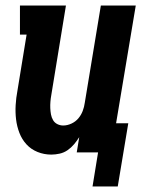

<svg xmlns="http://www.w3.org/2000/svg" viewBox="-20 -550 540 693"><path d="M405 123H314L334 0H257L266 -55Q258 -42 247.5 -29.5Q237 -17 224 -8Q211 1 195.5 4.5Q180 8 165 8Q139 8 115.5 -1.5Q92 -11 75.5 -29Q59 -47 50 -70.5Q41 -94 38 -119Q35 -144 36.5 -170.5Q38 -197 43 -223L76 -425H52V-530H218L165 -206Q163 -195 162 -183Q161 -171 161.5 -159.5Q162 -148 164 -137Q166 -126 171.5 -116.5Q177 -107 187 -102Q197 -97 208 -97Q223 -97 238 -104Q253 -111 263 -123Q273 -135 278.5 -149.5Q284 -164 286 -179L344 -530H470L399 -105H443Z"/></svg>

Font: Iosevka Slab Extrabold
Style: Italic
Weight: 800
Italic angle: -9°
Monospace: yes
Designer: Belleve Invis
Foundry: Belleve Invis
Version: Version 11.1.0; ttfautohint (v1.8.3)